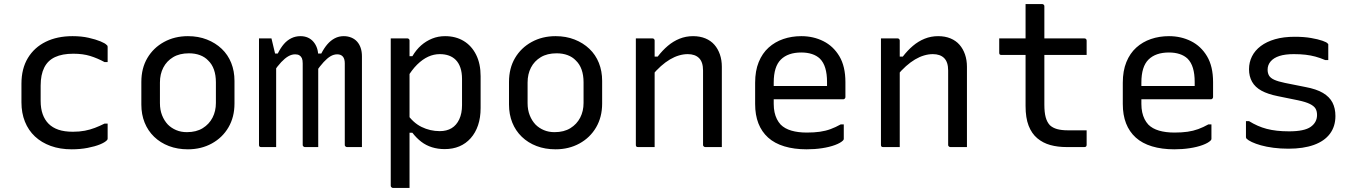

<svg xmlns="http://www.w3.org/2000/svg" viewBox="-20 -720 6640 940"><path d="M335 -543Q379 -543 414 -535Q449 -527 472 -517.5Q495 -508 502 -500Q506 -497 506.5 -494.5Q507 -492 507 -489Q507 -471 507 -453Q507 -435 507 -416H492Q457 -435 421.5 -446Q386 -457 339 -457Q285 -457 249.5 -440.5Q214 -424 196.5 -389Q179 -354 179 -301V-226Q179 -189 189 -161Q199 -133 218 -114Q237 -95 266 -85Q295 -75 337 -75Q369 -75 395 -80Q421 -85 444.5 -94Q468 -103 492 -115H507Q507 -97 507 -78.5Q507 -60 507 -42Q507 -40 506.5 -38Q506 -36 504 -34Q494 -23 469.5 -13Q445 -3 409 4Q373 11 331 11Q274 11 228.5 -5.5Q183 -22 151 -52Q119 -82 102 -124.5Q85 -167 85 -219V-310Q85 -384 116.5 -436Q148 -488 204 -515.5Q260 -543 335 -543Z M900 -543Q951 -543 993 -526.5Q1035 -510 1065.5 -481Q1096 -452 1112 -412Q1128 -372 1128 -324V-213Q1128 -147 1098.5 -96.5Q1069 -46 1017 -17.5Q965 11 900 11Q849 11 807 -5Q765 -21 734.5 -50.5Q704 -80 688 -120Q672 -160 672 -208V-319Q672 -386 701.5 -436Q731 -486 783 -514.5Q835 -543 900 -543ZM905 -459Q859 -459 827.5 -440Q796 -421 779.5 -389Q763 -357 763 -316V-215Q763 -182 773.5 -155.5Q784 -129 802 -110Q819 -93 842.5 -83Q866 -73 895 -73Q941 -73 972.5 -92.5Q1004 -112 1020.5 -144Q1037 -176 1037 -216V-317Q1037 -352 1027.5 -379Q1018 -406 999 -424Q983 -441 959 -450Q935 -459 905 -459Z M1752 0Q1741 0 1728 0Q1715 0 1703 0Q1691 0 1679 0Q1676 0 1673.5 -1.5Q1671 -3 1669.5 -5Q1668 -7 1668 -11Q1668 -51 1668 -91Q1668 -131 1668 -170.5Q1668 -210 1668 -250Q1668 -290 1668 -330Q1668 -370 1668 -410Q1668 -432 1658.5 -443Q1649 -454 1631 -454Q1614 -454 1598 -444.5Q1582 -435 1564.5 -416Q1547 -397 1526 -367L1515 -458H1553Q1567 -485 1583 -503.5Q1599 -522 1619 -532.5Q1639 -543 1663 -543Q1683 -543 1700 -536Q1717 -529 1728.5 -516Q1740 -503 1746 -485Q1752 -467 1752 -444Q1752 -401 1752 -358Q1752 -315 1752 -272Q1752 -229 1752 -185.5Q1752 -142 1752 -99Q1752 -74 1752 -49.5Q1752 -25 1752 0ZM1538 0Q1528 0 1516.5 0Q1505 0 1494 0Q1483 0 1473 0Q1470 0 1467.5 -1.5Q1465 -3 1463.5 -5Q1462 -7 1462 -11Q1462 -51 1462 -91Q1462 -131 1462 -171Q1462 -211 1462 -250.5Q1462 -290 1462 -330Q1462 -370 1462 -410Q1462 -426 1458 -435Q1454 -444 1446 -449Q1438 -454 1425 -454Q1408 -454 1391.5 -444.5Q1375 -435 1357 -416Q1339 -397 1318 -366L1306 -458H1340Q1354 -486 1370 -504.5Q1386 -523 1406.5 -533Q1427 -543 1451 -543Q1471 -543 1487 -536Q1503 -529 1514.5 -515.5Q1526 -502 1532 -484.5Q1538 -467 1538 -444Q1538 -400 1538 -351Q1538 -302 1538 -247.5Q1538 -193 1538 -131.5Q1538 -70 1538 0ZM1332 0Q1322 0 1313 0Q1304 0 1295 0Q1286 0 1277 0Q1268 0 1259 0Q1256 0 1254 -0.5Q1252 -1 1250.5 -2.5Q1249 -4 1248.5 -6Q1248 -8 1248 -11Q1248 -81 1248 -151Q1248 -221 1248 -291.5Q1248 -362 1248 -432Q1248 -463 1248 -488.5Q1248 -514 1248 -532Q1255 -532 1263 -532Q1271 -532 1278.5 -532Q1286 -532 1293.5 -532Q1301 -532 1309 -532Q1309 -532 1312.5 -517.5Q1316 -503 1320.5 -484Q1325 -465 1328.5 -450.5Q1332 -436 1332 -436Q1332 -376 1332 -305Q1332 -234 1332 -157Q1332 -80 1332 0Z M1893 -532Q1908 -532 1921 -532Q1934 -532 1947 -532Q1960 -532 1974 -532Q1978 -532 1980 -530.5Q1982 -529 1983.5 -527Q1985 -525 1985 -521Q1985 -431 1985 -341Q1985 -251 1985 -160.5Q1985 -70 1985 20Q1985 110 1985 200Q1971 200 1958 200Q1945 200 1932 200Q1919 200 1904 200Q1901 200 1898.5 198.5Q1896 197 1894.5 194.5Q1893 192 1893 189Q1893 111 1893 33.5Q1893 -44 1893 -121.5Q1893 -199 1893 -276.5Q1893 -354 1893 -431Q1893 -457 1893 -482Q1893 -507 1893 -532ZM2159 -543Q2211 -543 2250 -519.5Q2289 -496 2311 -452Q2333 -408 2333 -347V-191Q2333 -144 2320.5 -107Q2308 -70 2284.5 -43.5Q2261 -17 2229 -3.5Q2197 10 2157 10Q2124 10 2095 1Q2066 -8 2042.5 -26Q2019 -44 1999 -70H1971V-165Q2002 -119 2044 -98.5Q2086 -78 2133 -78Q2167 -78 2191 -92.5Q2215 -107 2228.5 -136Q2242 -165 2242 -205V-333Q2242 -365 2234 -388.5Q2226 -412 2211 -427Q2197 -441 2177.5 -448Q2158 -455 2133 -455Q2104 -455 2076.5 -442.5Q2049 -430 2022.5 -404Q1996 -378 1972 -337V-445H1999Q2018 -477 2042 -498Q2066 -519 2095.5 -531Q2125 -543 2159 -543Z M2700 -543Q2751 -543 2793 -526.5Q2835 -510 2865.5 -481Q2896 -452 2912 -412Q2928 -372 2928 -324V-213Q2928 -147 2898.5 -96.5Q2869 -46 2817 -17.5Q2765 11 2700 11Q2649 11 2607 -5Q2565 -21 2534.5 -50.5Q2504 -80 2488 -120Q2472 -160 2472 -208V-319Q2472 -386 2501.5 -436Q2531 -486 2583 -514.5Q2635 -543 2700 -543ZM2705 -459Q2659 -459 2627.5 -440Q2596 -421 2579.5 -389Q2563 -357 2563 -316V-215Q2563 -182 2573.5 -155.5Q2584 -129 2602 -110Q2619 -93 2642.5 -83Q2666 -73 2695 -73Q2741 -73 2772.5 -92.5Q2804 -112 2820.5 -144Q2837 -176 2837 -216V-317Q2837 -352 2827.5 -379Q2818 -406 2799 -424Q2783 -441 2759 -450Q2735 -459 2705 -459Z M3514 0Q3492 0 3473.5 0Q3455 0 3433 0Q3430 0 3427.5 -1.5Q3425 -3 3423.5 -5Q3422 -7 3422 -11Q3422 -72 3422 -132.5Q3422 -193 3422 -253.5Q3422 -314 3422 -375Q3422 -416 3402.5 -435.5Q3383 -455 3347 -455Q3326 -455 3304 -448.5Q3282 -442 3260 -429Q3238 -416 3215.5 -396Q3193 -376 3170 -348V-443H3200Q3223 -473 3249.5 -495.5Q3276 -518 3307 -530.5Q3338 -543 3373 -543Q3407 -543 3433.5 -532Q3460 -521 3477.5 -501Q3495 -481 3504.5 -453.5Q3514 -426 3514 -393Q3514 -345 3514 -297Q3514 -249 3514 -200.5Q3514 -152 3514 -103Q3514 -77 3514 -51.5Q3514 -26 3514 0ZM3185 0Q3171 0 3158 0Q3145 0 3132 0Q3119 0 3104 0Q3101 0 3099 -0.5Q3097 -1 3095.5 -2.5Q3094 -4 3093.5 -6Q3093 -8 3093 -11Q3093 -64 3093 -117Q3093 -170 3093 -222Q3093 -274 3093 -327Q3093 -380 3093 -433Q3093 -465 3093 -490.5Q3093 -516 3093 -532Q3109 -532 3122.5 -532Q3136 -532 3148.5 -532Q3161 -532 3174 -532Q3178 -532 3180 -530.5Q3182 -529 3183.5 -527Q3185 -525 3185 -521Q3185 -435 3185 -348Q3185 -261 3185 -174Q3185 -87 3185 0Z M3903 -543Q3962 -543 4011 -518.5Q4060 -494 4089.5 -444.5Q4119 -395 4119 -318V-245Q4119 -242 4117.5 -239.5Q4116 -237 4114 -235.5Q4112 -234 4108 -234H3849Q3832 -234 3815 -234Q3798 -234 3782 -234H3752L3739 -299H4029Q4029 -304 4029 -309Q4029 -314 4029 -319Q4029 -358 4020.5 -386.5Q4012 -415 3994 -433Q3978 -448 3955 -455.5Q3932 -463 3903 -463Q3838 -463 3803 -428.5Q3768 -394 3768 -316V-211Q3768 -189 3772 -170.5Q3776 -152 3783.5 -137Q3791 -122 3802 -110Q3822 -90 3854.5 -80.5Q3887 -71 3930 -71Q3966 -71 3994 -75Q4022 -79 4046.5 -88Q4071 -97 4096 -111H4111Q4111 -93 4111 -75Q4111 -57 4111 -40Q4111 -38 4110 -36Q4109 -34 4107 -32Q4095 -20 4068 -10Q4041 0 4005 5.5Q3969 11 3929 11Q3868 11 3820 -3.5Q3772 -18 3740.5 -46.5Q3709 -75 3693 -116Q3677 -157 3677 -211V-315Q3677 -373 3694.5 -416Q3712 -459 3743 -487Q3774 -515 3815 -529Q3856 -543 3903 -543Z M4714 0Q4692 0 4673.5 0Q4655 0 4633 0Q4630 0 4627.5 -1.5Q4625 -3 4623.5 -5Q4622 -7 4622 -11Q4622 -72 4622 -132.5Q4622 -193 4622 -253.5Q4622 -314 4622 -375Q4622 -416 4602.5 -435.5Q4583 -455 4547 -455Q4526 -455 4504 -448.5Q4482 -442 4460 -429Q4438 -416 4415.5 -396Q4393 -376 4370 -348V-443H4400Q4423 -473 4449.5 -495.5Q4476 -518 4507 -530.5Q4538 -543 4573 -543Q4607 -543 4633.5 -532Q4660 -521 4677.5 -501Q4695 -481 4704.5 -453.5Q4714 -426 4714 -393Q4714 -345 4714 -297Q4714 -249 4714 -200.5Q4714 -152 4714 -103Q4714 -77 4714 -51.5Q4714 -26 4714 0ZM4385 0Q4371 0 4358 0Q4345 0 4332 0Q4319 0 4304 0Q4301 0 4299 -0.5Q4297 -1 4295.5 -2.5Q4294 -4 4293.5 -6Q4293 -8 4293 -11Q4293 -64 4293 -117Q4293 -170 4293 -222Q4293 -274 4293 -327Q4293 -380 4293 -433Q4293 -465 4293 -490.5Q4293 -516 4293 -532Q4309 -532 4322.5 -532Q4336 -532 4348.5 -532Q4361 -532 4374 -532Q4378 -532 4380 -530.5Q4382 -529 4383.5 -527Q4385 -525 4385 -521Q4385 -435 4385 -348Q4385 -261 4385 -174Q4385 -87 4385 0Z M4872 -532H5289Q5294 -532 5297 -529Q5300 -526 5300 -521Q5300 -509 5300 -497.5Q5300 -486 5300 -475Q5300 -464 5300 -451H4883Q4880 -451 4878 -451.5Q4876 -452 4874.5 -453.5Q4873 -455 4872.5 -457Q4872 -459 4872 -462Q4872 -475 4872 -486Q4872 -497 4872 -508.5Q4872 -520 4872 -532ZM5300 -82Q5300 -65 5300 -47Q5300 -29 5300 -11Q5300 -6 5297.5 -3Q5295 0 5289 0Q5286 0 5276 0Q5266 0 5252.5 0Q5239 0 5226 0Q5213 0 5202 0Q5158 0 5122 -10Q5086 -20 5058.5 -43Q5031 -66 5016 -104.5Q5001 -143 5001 -201Q5001 -251 5001 -301Q5001 -351 5001 -400.5Q5001 -450 5001 -500Q5001 -550 5001 -600Q5001 -625 5001 -650Q5001 -675 5001 -700Q5022 -700 5042 -700Q5062 -700 5082 -700Q5086 -700 5088 -698.5Q5090 -697 5091.5 -695Q5093 -693 5093 -689Q5093 -629 5093 -569Q5093 -509 5093 -448.5Q5093 -388 5093 -327.5Q5093 -267 5093 -207Q5093 -170 5099.5 -146Q5106 -122 5120 -107Q5134 -94 5155.5 -88Q5177 -82 5208 -82Q5221 -82 5234 -82Q5247 -82 5260 -82Q5273 -82 5286 -82Z M5703 -543Q5762 -543 5811 -518.5Q5860 -494 5889.5 -444.5Q5919 -395 5919 -318V-245Q5919 -242 5917.5 -239.5Q5916 -237 5914 -235.5Q5912 -234 5908 -234H5649Q5632 -234 5615 -234Q5598 -234 5582 -234H5552L5539 -299H5829Q5829 -304 5829 -309Q5829 -314 5829 -319Q5829 -358 5820.5 -386.5Q5812 -415 5794 -433Q5778 -448 5755 -455.5Q5732 -463 5703 -463Q5638 -463 5603 -428.5Q5568 -394 5568 -316V-211Q5568 -189 5572 -170.5Q5576 -152 5583.5 -137Q5591 -122 5602 -110Q5622 -90 5654.5 -80.5Q5687 -71 5730 -71Q5766 -71 5794 -75Q5822 -79 5846.5 -88Q5871 -97 5896 -111H5911Q5911 -93 5911 -75Q5911 -57 5911 -40Q5911 -38 5910 -36Q5909 -34 5907 -32Q5895 -20 5868 -10Q5841 0 5805 5.5Q5769 11 5729 11Q5668 11 5620 -3.5Q5572 -18 5540.5 -46.5Q5509 -75 5493 -116Q5477 -157 5477 -211V-315Q5477 -373 5494.5 -416Q5512 -459 5543 -487Q5574 -515 5615 -529Q5656 -543 5703 -543Z M6291 -77Q6366 -77 6397 -99Q6428 -121 6428 -157Q6428 -176 6420.5 -188.5Q6413 -201 6393 -211Q6373 -221 6335 -229L6237 -249Q6187 -259 6156 -276Q6125 -293 6110 -319.5Q6095 -346 6095 -381Q6095 -415 6109.5 -444Q6124 -473 6152.5 -494.5Q6181 -516 6222.5 -528Q6264 -540 6319 -540Q6364 -540 6398.5 -534Q6433 -528 6454.5 -520.5Q6476 -513 6480 -507Q6482 -506 6482.5 -504.5Q6483 -503 6483 -502Q6483 -501 6483 -499Q6483 -480 6483 -462Q6483 -444 6483 -426H6468Q6442 -437 6419.5 -443Q6397 -449 6372 -452Q6347 -455 6314 -455Q6272 -455 6244 -446Q6216 -437 6201 -419.5Q6186 -402 6186 -379Q6186 -362 6193 -350Q6200 -338 6218.5 -329.5Q6237 -321 6271 -314L6371 -294Q6425 -284 6457 -265Q6489 -246 6503.5 -218Q6518 -190 6518 -152Q6518 -101 6491 -65Q6464 -29 6412.5 -10.5Q6361 8 6288 8Q6249 8 6214.5 3.5Q6180 -1 6153.5 -8.5Q6127 -16 6109 -24.5Q6091 -33 6083 -41Q6082 -43 6081 -44.5Q6080 -46 6080 -48Q6080 -68 6080 -88Q6080 -108 6080 -127H6095Q6116 -114 6137.5 -104.5Q6159 -95 6182 -89Q6205 -83 6232 -80Q6259 -77 6291 -77Z"/></svg>

Font: Rec Mono Linear
Style: Regular
Weight: 400
Monospace: yes
Version: Version 1.085; ttfautohint (v1.8.4.7-5d5b)